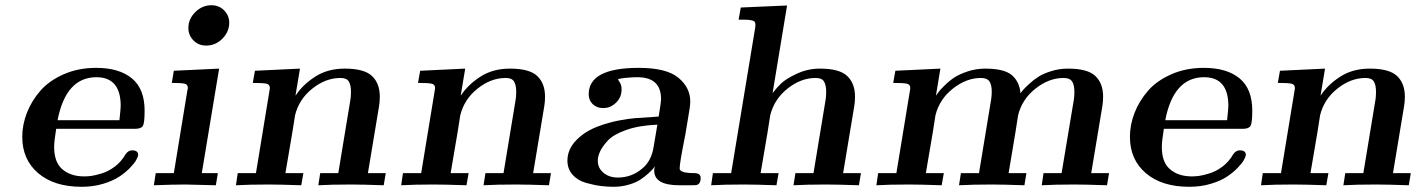

<svg xmlns="http://www.w3.org/2000/svg" viewBox="-20 -715 5479 741"><path d="M65.9 -187Q65.9 -233.9 84 -280Q102.1 -326.2 136 -365Q169.9 -403.8 226.1 -428.5Q282.2 -453.1 351.1 -453.1Q439.9 -453.1 489 -412.6Q538.1 -372.1 538.1 -288.1Q538.1 -239.3 531 -228.5Q523.9 -217.8 501 -217.8H196.8Q189 -169.9 189 -147.9Q189 -89.8 219.2 -63Q251.5 -34.2 305.2 -34.2Q318.4 -34.2 332.8 -36.1Q347.2 -38.1 372.6 -45.7Q397.9 -53.2 423.1 -72Q448.2 -90.8 464.8 -120.1Q476.1 -135.3 490.2 -134.8Q513.2 -134.8 513.2 -117.2Q513.2 -111.3 506.1 -98.1Q499 -85 481.4 -66.9Q463.9 -48.8 439.9 -33Q416 -17.1 377.9 -5.6Q339.8 5.9 294.9 5.9Q189 5.9 127.4 -46.6Q65.9 -99.1 65.9 -187ZM202.1 -251H440.9Q445.8 -295.9 445.8 -306.2Q445.8 -417 352.1 -417Q234.4 -417 202.1 -251Z M573.7 0 581.1 -46.9H650.9L702.6 -362.8Q702.6 -364.7 703.9 -369.4Q705.1 -374 705.1 -375Q705.1 -389.2 692.4 -392.1Q679.7 -395 643.1 -395L650.9 -441.9L825.7 -450.2L758.8 -46.9H820.8L813 0Q716.8 -2.9 695.8 -2.9Q648.9 -2.9 573.7 0ZM707 -606.9Q707 -642.1 733.9 -668.5Q760.7 -694.8 795.9 -694.8Q825.7 -694.8 845.2 -674.8Q864.7 -654.8 864.7 -627Q864.7 -592.8 838.4 -565.9Q812 -539.1 775.9 -539.1Q746.1 -539.1 726.6 -559.1Q707 -579.1 707 -606.9Z M890.6 0 897.5 -46.9H967.8L1019.5 -361.8Q1021.5 -371.6 1021.5 -375Q1021.5 -389.2 1008.1 -392.1Q994.6 -395 955.6 -395L963.9 -441.9L1137.7 -450.2L1120.6 -347.2H1121.6Q1148.4 -388.2 1196.5 -419.2Q1244.6 -450.2 1310.5 -450.2Q1385.7 -450.2 1415.8 -421.6Q1445.8 -393.1 1445.8 -341.8Q1445.8 -322.8 1442.9 -305.2L1399.9 -46.9H1468.8L1460.9 0Q1377 -2.9 1334.5 -2.9Q1257.3 -2.9 1208.5 0L1215.8 -46.9H1285.6L1332.5 -331.1Q1334.5 -343.3 1334.5 -360.8Q1334.5 -386.7 1326.2 -400.4Q1317.9 -414.1 1293.9 -414.1Q1236.8 -414.1 1185.3 -373Q1133.8 -332 1118.7 -270Q1115.7 -245.1 1081.5 -46.9H1150.9L1142.6 0Q1058.6 -2.9 1016.6 -2.9Q939.5 -2.9 890.6 0Z M1528.3 0 1535.2 -46.9H1605.5L1657.2 -361.8Q1659.2 -371.6 1659.2 -375Q1659.2 -389.2 1645.8 -392.1Q1632.3 -395 1593.3 -395L1601.6 -441.9L1775.4 -450.2L1758.3 -347.2H1759.3Q1786.1 -388.2 1834.2 -419.2Q1882.3 -450.2 1948.2 -450.2Q2023.4 -450.2 2053.5 -421.6Q2083.5 -393.1 2083.5 -341.8Q2083.5 -322.8 2080.6 -305.2L2037.6 -46.9H2106.4L2098.6 0Q2014.6 -2.9 1972.2 -2.9Q1895 -2.9 1846.2 0L1853.5 -46.9H1923.3L1970.2 -331.1Q1972.2 -343.3 1972.2 -360.8Q1972.2 -386.7 1963.9 -400.4Q1955.6 -414.1 1931.6 -414.1Q1874.5 -414.1 1823 -373Q1771.5 -332 1756.3 -270Q1753.4 -245.1 1719.2 -46.9H1788.6L1780.3 0Q1696.3 -2.9 1654.3 -2.9Q1577.1 -2.9 1528.3 0Z M2169.9 -95.2Q2169.9 -139.2 2205.1 -175Q2240.2 -210.9 2295.9 -230Q2333 -243.2 2368.7 -250Q2404.3 -256.8 2430.7 -259Q2457 -261.2 2522 -265.1Q2530.8 -316.9 2531.2 -333Q2531.2 -417 2439.9 -417Q2423.8 -417 2406 -415.5Q2388.2 -414.1 2376.7 -412.1Q2365.2 -410.2 2365.2 -409.2Q2365.2 -408.2 2366.7 -406Q2368.2 -403.8 2368.2 -402.8Q2379.4 -388.7 2378.9 -370.1Q2378.9 -339.4 2357.4 -318.6Q2335.9 -297.9 2308.1 -297.9Q2283.2 -297.9 2267.6 -313Q2252 -328.1 2252 -351.1Q2252 -453.1 2445.3 -453.1Q2552.2 -453.1 2598.1 -415Q2644 -377 2644 -323.2Q2644 -305.2 2635.3 -257.8Q2626.5 -203.6 2625 -195.8Q2603 -85.9 2603 -64.9Q2603 -46.9 2659.2 -46.9Q2684.1 -46.9 2684.1 -27.8Q2684.1 -14.6 2679.2 -8.3Q2674.3 -2 2668.2 -1Q2662.1 0 2649.9 0H2602.1Q2504.9 0 2504.9 -56.2Q2504.9 -64 2507.3 -74.2Q2506.3 -71.3 2500.7 -64.2Q2495.1 -57.1 2481.2 -44.7Q2467.3 -32.2 2450.2 -21Q2433.1 -9.8 2405.5 -2Q2377.9 5.9 2348.1 5.9Q2324.2 5.9 2299.6 2.9Q2274.9 0 2242.4 -9Q2210 -18.1 2189.9 -40.5Q2169.9 -63 2169.9 -95.2ZM2287.1 -95.2Q2287.1 -66.4 2309.1 -48.1Q2331.1 -29.8 2364.3 -29.8Q2417.5 -29.8 2458 -64Q2494.1 -92.8 2502.9 -149.9Q2504.9 -164.1 2510 -192.1Q2515.1 -220.2 2517.1 -233.9Q2446.3 -231 2396.7 -213.4Q2347.2 -195.8 2325.7 -172.4Q2304.2 -148.9 2295.7 -130.1Q2287.1 -111.3 2287.1 -95.2Z M2724.6 0 2731.4 -46.9H2801.8L2892.6 -596.2Q2895.5 -612.3 2895.5 -618.2Q2895.5 -629.4 2890.6 -632.8Q2885.7 -636.2 2871.6 -638.2Q2860.4 -639.2 2830.6 -639.2L2838.9 -686L3017.6 -693.8L2961.9 -356.9H2962.9Q2976.1 -375 2994.9 -393.1Q3013.7 -411.1 3055.7 -430.7Q3097.7 -450.2 3144.5 -450.2Q3219.7 -450.2 3249.8 -421.6Q3279.8 -393.1 3279.8 -341.8Q3279.8 -322.8 3276.9 -305.2L3233.9 -46.9H3302.7L3294.9 0Q3210.9 -2.9 3168.5 -2.9Q3091.3 -2.9 3042.5 0L3049.8 -46.9H3119.6L3166.5 -331.1Q3168.5 -343.3 3168.5 -360.8Q3168.5 -386.7 3160.2 -400.4Q3151.9 -414.1 3127.9 -414.1Q3070.8 -414.1 3019.3 -373Q2967.8 -332 2952.6 -270Q2949.7 -245.1 2915.5 -46.9H2984.9L2976.6 0Q2892.6 -2.9 2850.6 -2.9Q2773.4 -2.9 2724.6 0Z M3362.3 0 3369.1 -46.9H3439.5L3491.2 -361.8Q3493.2 -371.6 3493.2 -375Q3493.2 -389.2 3479.7 -392.1Q3466.3 -395 3427.2 -395L3435.5 -441.9L3609.4 -450.2L3592.3 -347.2H3593.3Q3598.1 -354 3602.8 -360.6Q3607.4 -367.2 3626 -385.5Q3644.5 -403.8 3664.1 -416.5Q3683.6 -429.2 3715.6 -439.7Q3747.6 -450.2 3782.2 -450.2Q3855.5 -450.2 3885 -425Q3914.6 -399.9 3918.5 -355Q3923.3 -361.8 3928.5 -367.9Q3933.6 -374 3951.4 -390.6Q3969.2 -407.2 3988.3 -419.2Q4007.3 -431.2 4037.8 -440.7Q4068.4 -450.2 4101.6 -450.2Q4177.7 -450.2 4207.5 -421.6Q4237.3 -393.1 4237.3 -341.8Q4237.3 -322.8 4234.4 -305.2L4191.4 -46.9H4260.3L4252.4 0Q4168.5 -2.9 4126.5 -2.9Q4049.3 -2.9 4000.5 0L4007.3 -46.9H4077.1L4124.5 -331.1Q4126.5 -343.3 4126.5 -359.9Q4126.5 -387.7 4117.4 -400.9Q4108.4 -414.1 4084.5 -414.1Q4028.3 -414.1 3976.3 -373Q3924.3 -332 3909.2 -270Q3906.2 -245.1 3872.6 -46.9H3941.4L3933.6 0Q3849.6 -2.9 3807.6 -2.9Q3731.4 -2.9 3681.2 0L3688.5 -46.9H3758.3L3805.2 -331.1Q3807.1 -343.3 3807.6 -359.9Q3807.6 -387.7 3798.6 -400.9Q3789.6 -414.1 3765.6 -414.1Q3709.5 -414.1 3657.5 -373Q3605.5 -332 3590.3 -270Q3587.4 -245.1 3553.2 -46.9H3622.6L3614.3 0Q3530.3 -2.9 3488.3 -2.9Q3411.1 -2.9 3362.3 0Z M4340.8 -187Q4340.8 -233.9 4358.9 -280Q4377 -326.2 4410.9 -365Q4444.8 -403.8 4501 -428.5Q4557.1 -453.1 4626 -453.1Q4714.8 -453.1 4763.9 -412.6Q4813 -372.1 4813 -288.1Q4813 -239.3 4805.9 -228.5Q4798.8 -217.8 4775.9 -217.8H4471.7Q4463.9 -169.9 4463.9 -147.9Q4463.9 -89.8 4494.1 -63Q4526.4 -34.2 4580.1 -34.2Q4593.3 -34.2 4607.7 -36.1Q4622.1 -38.1 4647.5 -45.7Q4672.9 -53.2 4698 -72Q4723.1 -90.8 4739.7 -120.1Q4751 -135.3 4765.1 -134.8Q4788.1 -134.8 4788.1 -117.2Q4788.1 -111.3 4781 -98.1Q4773.9 -85 4756.3 -66.9Q4738.8 -48.8 4714.8 -33Q4690.9 -17.1 4652.8 -5.6Q4614.7 5.9 4569.8 5.9Q4463.9 5.9 4402.3 -46.6Q4340.8 -99.1 4340.8 -187ZM4477.1 -251H4715.8Q4720.7 -295.9 4720.7 -306.2Q4720.7 -417 4627 -417Q4509.3 -417 4477.1 -251Z M4846.7 0 4853.5 -46.9H4923.8L4975.6 -361.8Q4977.5 -371.6 4977.5 -375Q4977.5 -389.2 4964.1 -392.1Q4950.7 -395 4911.6 -395L4919.9 -441.9L5093.8 -450.2L5076.7 -347.2H5077.6Q5104.5 -388.2 5152.6 -419.2Q5200.7 -450.2 5266.6 -450.2Q5341.8 -450.2 5371.8 -421.6Q5401.9 -393.1 5401.9 -341.8Q5401.9 -322.8 5398.9 -305.2L5356 -46.9H5424.8L5417 0Q5333 -2.9 5290.5 -2.9Q5213.4 -2.9 5164.6 0L5171.9 -46.9H5241.7L5288.6 -331.1Q5290.5 -343.3 5290.5 -360.8Q5290.5 -386.7 5282.2 -400.4Q5273.9 -414.1 5250 -414.1Q5192.9 -414.1 5141.4 -373Q5089.8 -332 5074.7 -270Q5071.8 -245.1 5037.6 -46.9H5106.9L5098.6 0Q5014.6 -2.9 4972.7 -2.9Q4895.5 -2.9 4846.7 0Z"/></svg>

Font: CMU Serif Extra
Style: BoldSlanted
Weight: 700
Italic angle: -9.46001°
Version: Version 0.7.0